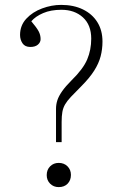

<svg xmlns="http://www.w3.org/2000/svg" viewBox="-20 -757 507 785"><path d="M209 -176V-312Q209 -330 214.5 -347Q220 -364 234 -384Q248 -404 273 -429Q320 -475 336.5 -514Q353 -553 353 -599Q353 -655 319 -686Q285 -717 231 -717Q188 -717 156.5 -703.5Q125 -690 108 -670Q130 -644 138 -629Q146 -614 146 -597Q146 -584 135 -574.5Q124 -565 104 -565Q82 -565 72 -580Q62 -595 62 -614Q62 -653 87.5 -680.5Q113 -708 152 -722.5Q191 -737 230 -737Q281 -737 319 -718.5Q357 -700 378 -666.5Q399 -633 399 -587Q399 -556 391.5 -527Q384 -498 365 -468Q346 -438 312 -404Q286 -378 270 -361Q254 -344 246 -330Q238 -316 235 -299.5Q232 -283 232 -258V-176ZM220 8Q199 8 185 -6Q171 -20 171 -41Q171 -63 185 -77Q199 -91 220 -91Q242 -91 256 -77Q270 -63 270 -42Q270 -20 256.5 -6Q243 8 220 8Z"/></svg>

Font: Literata 60pt ExtraLight
Style: Regular
Weight: 250
Designer: Latin by Veronika Burian and Jose Scaglione. Greek by Irene Vlachou. Cyrillic by Vera Evstafieva.
Foundry: TypeTogether
Version: Version 3.103;gftools[0.9.29]